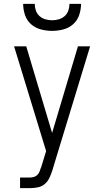

<svg xmlns="http://www.w3.org/2000/svg" viewBox="-20 -975 540 995"><path d="M84 0V-55H135Q145 -55 155.5 -58Q166 -61 173.5 -68.5Q181 -76 185 -86Q189 -96 192 -106L193 -107L219 -192L53 -735H116L250 -286L384 -735H447L257 -111L251 -91Q245 -72 236 -53Q227 -34 211.5 -21Q196 -8 175.5 -4Q155 0 135 0ZM250 -815Q221 -815 192 -822.5Q163 -830 141 -849.5Q119 -869 109.5 -897.5Q100 -926 100 -955H160Q160 -937 166 -920Q172 -903 185 -891.5Q198 -880 215 -875Q232 -870 250 -870Q268 -870 285 -875Q302 -880 315 -891.5Q328 -903 334 -920Q340 -937 340 -955H400Q400 -926 390.5 -897.5Q381 -869 359 -849.5Q337 -830 308 -822.5Q279 -815 250 -815Z"/></svg>

Font: Iosevka SS18 Light
Style: Regular
Weight: 300
Monospace: yes
Designer: Belleve Invis
Foundry: Belleve Invis
Version: Version 25.1.1; ttfautohint (v1.8.4)